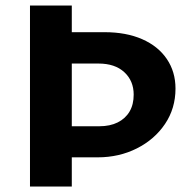

<svg xmlns="http://www.w3.org/2000/svg" viewBox="-20 -678 691 698"><path d="M89 0V-658H241V-561H360Q439 -561 497 -535.5Q555 -510 586.5 -463.5Q618 -417 618 -356Q618 -284 580 -227.5Q542 -171 477.5 -138.5Q413 -106 335 -106H190V-219H341Q380 -219 408 -233Q436 -247 451 -272.5Q466 -298 466 -334Q466 -384 432 -415.5Q398 -447 338 -447H241V0Z"/></svg>

Font: Ysabeau Office ExtraBold
Style: Regular
Weight: 800
Designer: Christian Thalmann (Catharsis Fonts)
Version: Version 2.001;gftools[0.9.30]; featfreeze: tnum,lnum,ss02